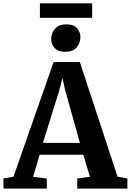

<svg xmlns="http://www.w3.org/2000/svg" viewBox="-33 -1114 772 1134"><path d="M46.7 -70.4 283.5 -747.4H438.6L661.5 -70L719.5 -59.9V0H423.3V-59.9L498.1 -70L459 -200H201.1L162.4 -69.2L243.3 -59.9V0H-12.2L-12.9 -59.9ZM439 -270 352.8 -578 335.7 -653 316.2 -576.8 220.3 -270ZM350.9 -807.9Q310.2 -807.9 289.7 -830.7Q269.3 -853.4 269.3 -882.7Q269.3 -918.2 291.5 -944.2Q313.8 -970.2 359.4 -970.2H360.4Q401.4 -970.2 421.7 -947.5Q441.9 -924.7 441.9 -895.5Q441.9 -859.9 419.7 -833.9Q397.5 -807.9 351.9 -807.9ZM511.3 -1094.3V-1009H202.8V-1094.3Z"/></svg>

Font: Merriweather Light
Style: Regular
Weight: 300
Designer: Eben Sorkin
Foundry: Eben Sorkin
Version: Version 2.100